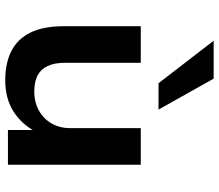

<svg xmlns="http://www.w3.org/2000/svg" viewBox="-70 -734 815 714"><g transform="rotate(90 337.0 -377.5)"><path d="M279 10Q215 10 170 -13Q125 -36 101.5 -84Q78 -132 78 -208V-494H214V-212Q214 -173 226 -147.5Q238 -122 261.5 -110Q285 -98 320 -98Q361 -98 392 -115.5Q423 -133 440 -163Q457 -193 457 -231V-494H593V0H464V-103H470Q442 -50 394 -20Q346 10 279 10ZM290 -560 132 -765H273L388 -560Z"/></g></svg>

Font: Nunito Sans 10pt SemiExpanded
Style: Bold
Weight: 700
Width: 6
Designer: Vernon Adams
Foundry: Vernon Adams
Version: Version 3.101;gftools[0.9.27]